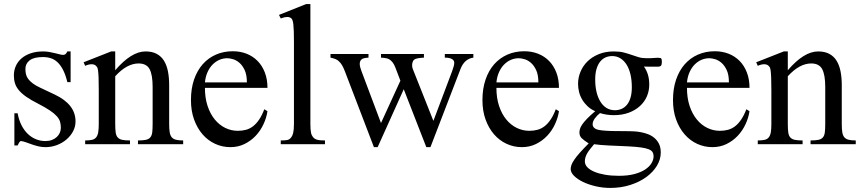

<svg xmlns="http://www.w3.org/2000/svg" viewBox="-20 -715 4265 952"><path d="M330.1 -460V-307.6H314Q305.2 -343.8 293 -367.7Q280.8 -391.6 265.6 -406Q250.5 -420.4 232.2 -426.3Q213.9 -432.1 192.9 -432.1Q147.9 -432.1 127 -415.8Q106 -399.4 106 -373.5Q106 -359.9 108.6 -347.7Q111.3 -335.4 119.4 -324.2Q127.4 -313 141.8 -302Q156.2 -291 179.2 -280.3L251.5 -246.1Q302.2 -222.2 328.4 -189Q354.5 -155.8 354.5 -112.8Q354.5 -86.9 342.3 -64Q330.1 -41 309.6 -23.4Q289.1 -5.9 262 4.4Q234.9 14.6 205.1 14.6Q187 14.6 170.2 10.5Q153.3 6.3 137.9 1Q122.6 -4.4 109.1 -9.3Q95.7 -14.2 84.5 -15.6Q79.1 -15.6 74.5 -7.8Q69.8 0 67.4 6.3H51.3V-153.3H67.4Q73.7 -119.1 86.9 -93.5Q100.1 -67.9 118.4 -50.5Q136.7 -33.2 158.9 -24.4Q181.2 -15.6 205.1 -15.6Q223.1 -15.6 237.3 -21Q251.5 -26.4 261.2 -35.4Q271 -44.4 276.4 -56.4Q281.7 -68.4 281.7 -81.5Q281.7 -98.1 277.6 -111.8Q273.4 -125.5 261.2 -139.2Q249 -152.8 226.8 -167.7Q204.6 -182.6 168.5 -201.2Q132.8 -219.2 109.6 -235.6Q86.4 -252 73 -268.3Q59.6 -284.7 54.2 -302.2Q48.8 -319.8 48.8 -340.8Q48.8 -365.7 58.3 -387.5Q67.9 -409.2 86.4 -425.3Q105 -441.4 132.1 -450.7Q159.2 -460 194.3 -460Q209.5 -460 224.4 -457.3Q239.3 -454.6 252.4 -451.4Q265.6 -448.2 275.9 -445.6Q286.1 -442.9 292 -442.9Q298.8 -442.9 303.5 -445.6Q308.1 -448.2 314 -460Z M664.1 0V-18.6Q689 -18.6 703.4 -21.7Q717.8 -24.9 725.3 -33.9Q732.9 -43 734.9 -59.1Q736.8 -75.2 736.8 -101.1V-283.7Q736.8 -344.2 721.7 -372.3Q706.5 -400.4 667 -400.4Q638.7 -400.4 609.6 -384.8Q580.6 -369.1 551.3 -336.9V-101.1Q551.3 -74.7 553.5 -58.6Q555.7 -42.5 563.5 -33.7Q571.3 -24.9 585.7 -21.7Q600.1 -18.6 624.5 -18.6V0H402.3V-18.6Q423.3 -18.6 436.5 -21.7Q449.7 -24.9 457 -34.2Q464.4 -43.5 467 -59.3Q469.7 -75.2 469.7 -101.1V-267.6Q469.7 -307.6 468.8 -330.6Q467.8 -353.5 466.1 -365.7Q464.4 -377.9 461.4 -382.3Q458.5 -386.7 455.1 -389.6Q446.8 -396.5 434.1 -396.5Q419.9 -396.5 402.3 -388.7L394.5 -406.2L531.2 -460H551.3V-366.7Q631.3 -460 701.7 -460Q734.4 -460 756.8 -448Q779.3 -436 793 -414.1Q806.6 -392.1 812.7 -361.3Q818.8 -330.6 818.8 -293V-101.1Q818.8 -76.2 821.3 -60.1Q823.7 -43.9 831.1 -34.9Q838.4 -25.9 852.1 -22.2Q865.7 -18.6 888.2 -18.6V0Z M1204.1 -306.6Q1204.1 -343.8 1193.4 -366.9Q1182.6 -390.1 1167.5 -403.3Q1152.3 -416.5 1135.7 -421.4Q1119.1 -426.3 1106.9 -426.3Q1086.9 -426.3 1068.4 -418.5Q1049.8 -410.6 1034.7 -395.5Q1019.5 -380.4 1009.3 -357.9Q999 -335.4 996.1 -306.6ZM1306.2 -163.6Q1301.3 -130.9 1286.4 -98.9Q1271.5 -66.9 1247.8 -41.7Q1224.1 -16.6 1192.4 -1Q1160.6 14.6 1122.1 14.6Q1082.5 14.6 1046.9 -1.7Q1011.2 -18.1 984.6 -48.6Q958 -79.1 942.4 -122.1Q926.8 -165 926.8 -218.8Q926.8 -275.4 942.1 -320.3Q957.5 -365.2 985.1 -396.5Q1012.7 -427.7 1050.8 -444.3Q1088.9 -460.9 1134.3 -460.9Q1171.4 -460.9 1202.9 -448.5Q1234.4 -436 1257.3 -412.6Q1280.3 -389.2 1293.2 -355.5Q1306.2 -321.8 1306.2 -279.3H996.1Q996.1 -229 1009.3 -189.5Q1022.5 -149.9 1044.9 -122.6Q1067.4 -95.2 1096.9 -80.8Q1126.5 -66.4 1159.2 -66.4Q1181.2 -66.4 1200 -71.5Q1218.8 -76.7 1234.9 -89.1Q1251 -101.6 1264.9 -122.1Q1278.8 -142.6 1290.5 -173.3Z M1372.1 0V-18.6Q1394.5 -18.6 1405.3 -21Q1416 -23.4 1423.8 -33.7Q1426.8 -37.6 1429.2 -42.7Q1431.6 -47.9 1433.6 -55.7Q1435.5 -63.5 1436.5 -74.5Q1437.5 -85.4 1437.5 -101.1V-506.8Q1437.5 -537.6 1436.8 -558.6Q1436 -579.6 1434.6 -593.3Q1433.1 -606.9 1430.4 -614.3Q1427.7 -621.6 1423.8 -624.5Q1416 -630.9 1403.8 -630.9Q1397.9 -630.9 1390.1 -629.2Q1382.3 -627.4 1372.1 -623.5L1363.3 -641.1L1498 -694.8H1519V-101.1Q1519 -86.4 1519.8 -75.9Q1520.5 -65.4 1522 -57.9Q1523.4 -50.3 1525.9 -45.2Q1528.3 -40 1531.7 -35.6Q1535.2 -31.2 1539.6 -28.1Q1543.9 -24.9 1550.8 -22.7Q1557.6 -20.5 1567.4 -19.5Q1577.1 -18.6 1591.3 -18.6V0Z M2327.1 -429.2Q2282.7 -423.3 2263.2 -372.6L2114.3 14.6H2093.8L1981.9 -272.5L1852.5 14.6H1834L1689.9 -361.8Q1676.3 -397.5 1661.6 -409.7Q1656.2 -416.5 1645 -421.4Q1633.8 -426.3 1618.7 -429.2V-447.3H1807.1V-429.2Q1780.3 -427.7 1772.5 -420.4Q1763.7 -412.1 1763.7 -398.4Q1763.7 -384.3 1772.5 -361.8L1869.1 -105L1965.3 -314.9L1939.9 -381.3Q1928.7 -410.2 1909.2 -421.4Q1898.9 -427.7 1869.1 -429.2V-447.3H2082V-429.2Q2064 -428.2 2051.5 -426Q2039.1 -423.8 2032.2 -418Q2028.3 -414.1 2025.9 -407Q2023.4 -399.9 2023.4 -391.6Q2023.4 -380.9 2026.9 -372.6L2128.9 -115.7L2221.7 -361.8Q2232.4 -390.1 2232.4 -404.3Q2232.4 -407.2 2231 -411.4Q2229.5 -415.5 2224.6 -419.7Q2219.7 -423.8 2210.4 -426.5Q2201.2 -429.2 2185.5 -429.2V-447.3H2327.1Z M2649.4 -306.6Q2649.4 -343.8 2638.7 -366.9Q2627.9 -390.1 2612.8 -403.3Q2597.7 -416.5 2581.1 -421.4Q2564.5 -426.3 2552.2 -426.3Q2532.2 -426.3 2513.7 -418.5Q2495.1 -410.6 2480 -395.5Q2464.8 -380.4 2454.6 -357.9Q2444.3 -335.4 2441.4 -306.6ZM2751.5 -163.6Q2746.6 -130.9 2731.7 -98.9Q2716.8 -66.9 2693.1 -41.7Q2669.4 -16.6 2637.7 -1Q2606 14.6 2567.4 14.6Q2527.8 14.6 2492.2 -1.7Q2456.5 -18.1 2429.9 -48.6Q2403.3 -79.1 2387.7 -122.1Q2372.1 -165 2372.1 -218.8Q2372.1 -275.4 2387.5 -320.3Q2402.8 -365.2 2430.4 -396.5Q2458 -427.7 2496.1 -444.3Q2534.2 -460.9 2579.6 -460.9Q2616.7 -460.9 2648.2 -448.5Q2679.7 -436 2702.6 -412.6Q2725.6 -389.2 2738.5 -355.5Q2751.5 -321.8 2751.5 -279.3H2441.4Q2441.4 -229 2454.6 -189.5Q2467.8 -149.9 2490.2 -122.6Q2512.7 -95.2 2542.2 -80.8Q2571.8 -66.4 2604.5 -66.4Q2626.5 -66.4 2645.3 -71.5Q2664.1 -76.7 2680.2 -89.1Q2696.3 -101.6 2710.2 -122.1Q2724.1 -142.6 2735.8 -173.3Z M3220.7 59.6Q3220.7 47.9 3215.6 39.3Q3210.4 30.8 3196.5 25.1Q3182.6 19.5 3158.4 16.1Q3134.3 12.7 3095.7 10.7Q3040 8.3 2997.8 6.3Q2955.6 4.4 2925.8 0Q2915.5 12.2 2907 22.9Q2898.4 33.7 2892.3 43.9Q2886.2 54.2 2883.1 64.2Q2879.9 74.2 2879.9 85.4Q2879.9 101.1 2892.1 114Q2904.3 127 2926.8 136.5Q2949.2 146 2980.2 151.4Q3011.2 156.7 3048.8 156.7Q3092.8 156.7 3125 148.2Q3157.2 139.6 3178.5 125.7Q3199.7 111.8 3210.2 94.5Q3220.7 77.1 3220.7 59.6ZM3112.8 -282.7Q3112.8 -316.9 3106.2 -345.5Q3099.6 -374 3086.9 -394.3Q3074.2 -414.6 3056.2 -425.8Q3038.1 -437 3015.6 -437Q2998 -437 2982.7 -430.4Q2967.3 -423.8 2955.8 -409.4Q2944.3 -395 2937.7 -373Q2931.2 -351.1 2931.2 -320.3Q2931.2 -287.1 2937.7 -259.3Q2944.3 -231.4 2956.8 -211.2Q2969.2 -190.9 2987.3 -179.7Q3005.4 -168.5 3028.8 -168.5Q3046.4 -168.5 3061.8 -175Q3077.1 -181.6 3088.6 -195.6Q3100.1 -209.5 3106.4 -231Q3112.8 -252.4 3112.8 -282.7ZM3261.7 -407.7Q3261.7 -395.5 3257.8 -389.9Q3253.9 -384.3 3240.2 -384.3Q3236.3 -384.3 3231 -384.3Q3225.6 -384.3 3217.8 -384.3Q3210 -384.3 3199 -384.5Q3188 -384.8 3172.9 -384.8Q3185.5 -367.7 3192.4 -345.5Q3199.2 -323.2 3199.2 -295.4Q3199.2 -264.6 3187.5 -237.3Q3175.8 -210 3153.1 -189.2Q3130.4 -168.5 3097.7 -156.2Q3064.9 -144 3023.4 -144Q3006.3 -144 2989.3 -146.5Q2972.2 -148.9 2955.1 -154.3Q2940.4 -143.1 2929.4 -127.9Q2918.5 -112.8 2918.5 -99.1Q2918.5 -88.4 2925.8 -81.5Q2930.2 -77.1 2937.7 -74Q2945.3 -70.8 2963.4 -68.6Q2981.4 -66.4 3013.7 -65.4Q3045.9 -64.5 3100.1 -64.5Q3108.9 -64.5 3123.8 -63.7Q3138.7 -63 3156.2 -59.8Q3173.8 -56.6 3191.4 -50.3Q3209 -43.9 3223.6 -32Q3238.3 -20 3247.3 -2.2Q3256.3 15.6 3256.3 41.5Q3256.3 75.2 3237.3 106.7Q3218.3 138.2 3184.6 162.8Q3150.9 187.5 3105 202.1Q3059.1 216.8 3005.9 216.8Q2968.8 216.8 2933.3 208.5Q2897.9 200.2 2870.6 187Q2843.3 173.8 2826.4 157Q2809.6 140.1 2809.6 123Q2809.6 113.3 2813.7 102.1Q2817.9 90.8 2827.9 76.2Q2837.9 61.5 2855.2 42Q2872.6 22.5 2898.9 -3.9Q2876.5 -18.1 2864.7 -29.3Q2853 -40.5 2853 -57.6Q2853 -66.4 2855.7 -75.9Q2858.4 -85.4 2866.7 -97.7Q2875 -109.9 2890.4 -126Q2905.8 -142.1 2931.2 -163.6Q2909.7 -172.9 2893.8 -187.7Q2877.9 -202.6 2867.2 -220.5Q2856.4 -238.3 2851.3 -258.5Q2846.2 -278.8 2846.2 -299.3Q2846.2 -330.6 2858.4 -359.6Q2870.6 -388.7 2893.3 -410.9Q2916 -433.1 2949 -446.5Q2981.9 -460 3023.9 -460Q3052.7 -460 3073.2 -454.6Q3093.8 -449.2 3111.1 -443.1Q3128.4 -437 3146 -431.6Q3163.6 -426.3 3186.5 -426.3Q3209.5 -426.3 3221.2 -427.5Q3232.9 -428.7 3242.2 -428.7Q3248.5 -428.7 3255.4 -427.2Q3261.7 -425.8 3261.7 -407.7Z M3594.2 -306.6Q3594.2 -343.8 3583.5 -366.9Q3572.8 -390.1 3557.6 -403.3Q3542.5 -416.5 3525.9 -421.4Q3509.3 -426.3 3497.1 -426.3Q3477.1 -426.3 3458.5 -418.5Q3439.9 -410.6 3424.8 -395.5Q3409.7 -380.4 3399.4 -357.9Q3389.2 -335.4 3386.2 -306.6ZM3696.3 -163.6Q3691.4 -130.9 3676.5 -98.9Q3661.6 -66.9 3637.9 -41.7Q3614.3 -16.6 3582.5 -1Q3550.8 14.6 3512.2 14.6Q3472.7 14.6 3437 -1.7Q3401.4 -18.1 3374.8 -48.6Q3348.1 -79.1 3332.5 -122.1Q3316.9 -165 3316.9 -218.8Q3316.9 -275.4 3332.3 -320.3Q3347.7 -365.2 3375.2 -396.5Q3402.8 -427.7 3440.9 -444.3Q3479 -460.9 3524.4 -460.9Q3561.5 -460.9 3593 -448.5Q3624.5 -436 3647.5 -412.6Q3670.4 -389.2 3683.3 -355.5Q3696.3 -321.8 3696.3 -279.3H3386.2Q3386.2 -229 3399.4 -189.5Q3412.6 -149.9 3435.1 -122.6Q3457.5 -95.2 3487.1 -80.8Q3516.6 -66.4 3549.3 -66.4Q3571.3 -66.4 3590.1 -71.5Q3608.9 -76.7 3625 -89.1Q3641.1 -101.6 3655 -122.1Q3668.9 -142.6 3680.7 -173.3Z M3999 0V-18.6Q4023.9 -18.6 4038.3 -21.7Q4052.7 -24.9 4060.3 -33.9Q4067.9 -43 4069.8 -59.1Q4071.8 -75.2 4071.8 -101.1V-283.7Q4071.8 -344.2 4056.6 -372.3Q4041.5 -400.4 4002 -400.4Q3973.6 -400.4 3944.6 -384.8Q3915.5 -369.1 3886.2 -336.9V-101.1Q3886.2 -74.7 3888.4 -58.6Q3890.6 -42.5 3898.4 -33.7Q3906.2 -24.9 3920.7 -21.7Q3935.1 -18.6 3959.5 -18.6V0H3737.3V-18.6Q3758.3 -18.6 3771.5 -21.7Q3784.7 -24.9 3792 -34.2Q3799.3 -43.5 3802 -59.3Q3804.7 -75.2 3804.7 -101.1V-267.6Q3804.7 -307.6 3803.7 -330.6Q3802.7 -353.5 3801 -365.7Q3799.3 -377.9 3796.4 -382.3Q3793.5 -386.7 3790 -389.6Q3781.7 -396.5 3769 -396.5Q3754.9 -396.5 3737.3 -388.7L3729.5 -406.2L3866.2 -460H3886.2V-366.7Q3966.3 -460 4036.6 -460Q4069.3 -460 4091.8 -448Q4114.3 -436 4127.9 -414.1Q4141.6 -392.1 4147.7 -361.3Q4153.8 -330.6 4153.8 -293V-101.1Q4153.8 -76.2 4156.2 -60.1Q4158.7 -43.9 4166 -34.9Q4173.3 -25.9 4187 -22.2Q4200.7 -18.6 4223.1 -18.6V0Z"/></svg>

Font: Tai Heritage Pro
Style: Regular
Weight: 400
Designer: Faah Baccam, Walt Agee, Victor Gaultney, Annie Olsen
Foundry: SIL International
Version: Version 2.600